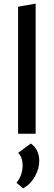

<svg xmlns="http://www.w3.org/2000/svg" viewBox="-20 -739 296 1061"><path d="M80 0V-702L177 -719V0ZM108 302 71 271Q88 251 96.5 226Q105 201 105 177Q105 153 98.5 134.5Q92 116 80 106L150 54Q175 71 186 96.5Q197 122 197 150Q197 193 173 236Q149 279 108 302Z"/></svg>

Font: Ysabeau SemiBold
Style: Regular
Weight: 600
Designer: Christian Thalmann (Catharsis Fonts)
Version: Version 2.000;gftools[0.9.27.dev2+g8671c4b]